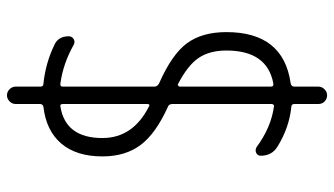

<svg xmlns="http://www.w3.org/2000/svg" viewBox="-220 -635 940 540"><g transform="rotate(-90 250.0 -365.0)"><path d="M219.7 -665Q131.8 -650.4 131.8 -546.9Q131.8 -460.9 220.7 -416Q227.5 -412.1 227.5 -420.9V-658.2Q227.5 -667 219.7 -665ZM377.9 -198.2Q377.9 -245.1 357.4 -275.9Q336.9 -306.6 284.2 -334Q282.2 -335.9 279.3 -334Q276.4 -332 276.4 -329.1V-73.2Q276.4 -64.5 286.1 -66.4Q377.9 -84 377.9 -198.2ZM220.7 -362.3Q144.5 -396.5 112.3 -439.5Q80.1 -482.4 80.1 -546.9Q80.1 -620.1 116.2 -662.6Q152.3 -705.1 219.7 -712.9Q227.5 -714.8 227.5 -722.7V-791Q227.5 -800.8 234.9 -808.1Q242.2 -815.4 252 -815.4Q261.7 -815.4 269 -808.1Q276.4 -800.8 276.4 -791V-721.7Q276.4 -712.9 284.2 -712.9Q341.8 -707 392.6 -682.6Q418 -671.9 418 -641.6Q418 -632.8 410.2 -627.9Q402.3 -623 393.6 -627.9Q341.8 -657.2 286.1 -665Q276.4 -667 276.4 -658.2V-400.4Q276.4 -392.6 285.2 -387.7Q367.2 -351.6 398.4 -309.1Q429.7 -266.6 429.7 -198.2Q429.7 -38.1 286.1 -17.6Q276.4 -15.6 276.4 -7.8V60.5Q276.4 70.3 269 77.6Q261.7 85 252 85Q242.2 85 234.9 78.1Q227.5 71.3 227.5 60.5V-6.8Q227.5 -15.6 219.7 -15.6Q161.1 -21.5 107.4 -54.7Q82 -70.3 82 -101.6Q82 -110.4 89.8 -114.3Q97.7 -118.2 106.4 -113.3Q162.1 -72.3 220.7 -64.5Q223.6 -63.5 225.6 -65.9Q227.5 -68.4 227.5 -71.3V-349.6Q227.5 -359.4 220.7 -362.3Z"/></g></svg>

Font: Rounded Mgen+ 2m light
Style: Regular
Weight: 200
Designer: [Source Han Sans]
Ryoko NISHIZUKA  (kana & ideographs); Paul D. Hunt (Latin, Greek & Cyrillic); Wenlong ZHANG  (bopomofo
Version: Version 1.059.20150602